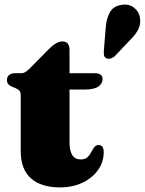

<svg xmlns="http://www.w3.org/2000/svg" viewBox="-20 -800 629 834"><path d="M48 -417 32 -423.5Q10 -432.5 10 -452Q10 -466.5 19.8 -474.2Q29.5 -482 45 -482H72.5Q82 -482 90.2 -487Q98.5 -492 111.5 -505L193 -587.5Q225.5 -620 251 -620Q282 -620 282 -583V-482H391.5Q425.5 -482 425.5 -456Q425.5 -437 407 -424Q388.5 -411 346 -411H282V-182Q282 -107.5 330.5 -107.5Q349.5 -107.5 359.8 -117Q370 -126.5 376.2 -138.8Q382.5 -151 389.5 -160.5Q396.5 -170 408.5 -170Q430.5 -170 430.5 -139Q430.5 -96.5 406 -61.8Q381.5 -27 338.5 -6.5Q295.5 14 240.5 14Q159 14 114.5 -25.2Q70 -64.5 70 -144V-384.5Q70 -399 64.8 -405.5Q59.5 -412 48 -417ZM439 -677Q441.5 -717.5 456.5 -745.2Q471.5 -773 506 -778.5Q538.5 -784.5 561 -767.5Q583.5 -750.5 587.5 -725.5Q592.5 -697.5 581.5 -674.2Q570.5 -651 544 -625L478 -555.5Q470.5 -549 460.5 -546Q450.5 -543 442.5 -546.5Q433.5 -551 432 -559.5Q430.5 -568 431 -578Z"/></svg>

Font: Fraunces 9pt S000 Black
Style: Regular
Weight: 900
Version: Version 1.000; ttfautohint (v1.8.3)